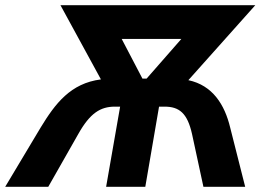

<svg xmlns="http://www.w3.org/2000/svg" viewBox="-61 -720 1016 740"><path d="M172 -700 328 -414C211 -399 152 -321 96 -229L-41 0H125L241 -204C286 -284 326 -309 382 -309H402L348 0H499L552 -309H573C630 -309 661 -284 679 -204L723 0H884L826 -229C805 -316 759 -391 665 -411L923 -700ZM408 -570H638L504 -417H488Z"/></svg>

Font: Fixel Display
Style: Bold Italic
Weight: 700
Italic angle: -10°
Designer: AlfaBravo + MacPaw
Foundry: Kyrylo Tkachov, Marchela Mozhyna, Serhii Makarenko, Maria Weinstein, Zakhar Kryvoshyya
Version: Version 1.210;Glyphs 3.2 (3217)